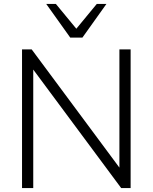

<svg xmlns="http://www.w3.org/2000/svg" viewBox="-20 -956 776 976"><path d="M92 0V-705H141L610 -73H587V-705H644V0H596L127 -632H149V0ZM337 -765 215 -936H264L368 -810L472 -936H521L399 -765Z"/></svg>

Font: Nunito Sans 12pt ExtraLight Light
Style: Regular
Weight: 300
Version: Version 3.101;gftools[0.9.27]